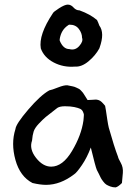

<svg xmlns="http://www.w3.org/2000/svg" viewBox="-20 -786 582 833"><path d="M482 27Q469 27 458.5 23Q448 19 441.5 15Q435 11 427.5 1Q420 -9 417.5 -14Q415 -19 408.5 -32.5Q402 -46 400 -49Q394 -63 374 -146Q358 -103 335.5 -70Q313 -37 302 -30Q242 16 180 16Q155 16 121 8Q67 -20 47 -92Q27 -164 47 -226Q49 -248 102.5 -310.5Q156 -373 194 -394Q205 -396 231.5 -406.5Q258 -417 272 -416Q286 -413 294.5 -411.5Q303 -410 311 -406Q319 -402 322.5 -400.5Q326 -399 332 -392.5Q338 -386 340 -383.5Q342 -381 349 -369.5Q356 -358 360 -352Q369 -352 380 -353Q391 -354 395.5 -354Q400 -354 407 -352Q414 -350 420.5 -344Q427 -338 436 -327Q437 -325 439.5 -307.5Q442 -290 445.5 -267Q449 -244 452 -232Q475 -150 492 -106Q493 -99 504 -79.5Q515 -60 513 -36L509 8Q493 24 482 27ZM202 -63Q252 -63 292.5 -131Q333 -199 342 -263Q342 -264 343 -274Q344 -284 344 -288Q344 -292 340 -301Q336 -310 327.5 -314Q319 -318 302.5 -321.5Q286 -325 262 -325Q240 -325 229 -318Q191 -289 178.5 -278.5Q166 -268 148.5 -249.5Q131 -231 126 -215.5Q121 -200 119 -176Q106 -140 136 -101.5Q166 -63 202 -63ZM305 -497Q255 -493 213 -515Q171 -537 157 -576Q147 -635 209 -728Q211 -734 236 -750Q261 -766 274 -766Q288 -766 299 -753.5Q310 -741 325 -741Q372 -724 401 -699L406 -688Q410 -676 411 -675Q435 -643 412 -579Q411 -578 411 -576Q394 -545 364 -520Q334 -495 305 -497ZM281 -573Q306 -566 324 -586.5Q342 -607 336 -622Q336 -642 322 -660.5Q308 -679 282 -679Q278 -679 275 -676Q245 -656 239 -616V-610Q254 -573 281 -573Z"/></svg>

Font: Excalifont
Style: Regular
Weight: 400
Designer: Your Own Font Foundry (Virgil); Ján Filípek / DizajnDesign (Excalifont, modifications)
Foundry: Your Own Font Foundry (Virgil); Ján Filípek / DizajnDesign (Excalifont, modifications)
Version: Version 1.000;Glyphs 3.2 (3227)